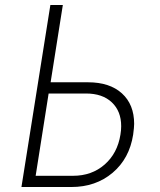

<svg xmlns="http://www.w3.org/2000/svg" viewBox="-20 -750 640 770"><path d="M66 0 182 -730H232L183 -420H333Q420 -420 469 -375.5Q518 -331 518 -253Q518 -240 514 -210Q499 -114 431.5 -57Q364 0 266 0ZM273 -45Q348 -45 399.5 -90Q451 -135 463 -210Q466 -228 466 -244Q466 -304 428.5 -339.5Q391 -375 325 -375H175L123 -45Z"/></svg>

Font: JetBrains Mono Extra Light
Style: Italic
Weight: 200
Italic angle: -9°
Monospace: yes
Designer: Philipp Nurullin, Konstantin Bulenkov
Foundry: JetBrains
Version: 2.002